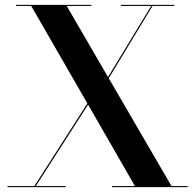

<svg xmlns="http://www.w3.org/2000/svg" viewBox="-20 -770 803 790"><path d="M11 -4.5V0H250.5V-4.5H127.5L342.5 -339.5L535 -4.5H441V0H752V-4.5H685.5L427.5 -448L607.5 -745.5H697V-750H477.5V-745.5H602L424.5 -453L254.5 -745.5H356V-750H46V-745.5H108.5L339.5 -344.5L121.5 -4.5Z"/></svg>

Font: Bodoni* 36pt Medium
Style: Regular
Weight: 500
Version: Version 2.3